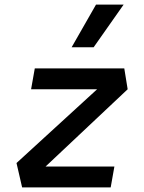

<svg xmlns="http://www.w3.org/2000/svg" viewBox="-20 -815 626 835"><path d="M535.2 -426.8 178.2 -90.8H477.5L461.4 0H76.2L51.8 -106L402.3 -426.8H115.2L131.3 -517.6H520.5ZM291.5 -609.4 397.5 -794.9H517.6L387.2 -609.4Z"/></svg>

Font: Cascadia Mono PL
Style: Italic
Weight: 400
Italic angle: -10°
Monospace: yes
Designer: Aaron Bell
Foundry: Saja Typeworks
Version: Version 2404.023; ttfautohint (v1.8.4)